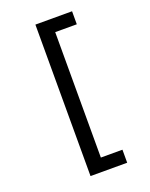

<svg xmlns="http://www.w3.org/2000/svg" viewBox="-162 -806 823 1053"><g transform="rotate(-20 250.0 -280.0)"><path d="M179 162V-722H393V-646H267V86H393V162Z"/></g></svg>

Font: Noto Sans Mono ExtraCondensed Medium
Style: Regular
Weight: 500
Width: 2
Designer: Monotype Design Team
Foundry: Monotype Imaging Inc.
Version: Version 2.014